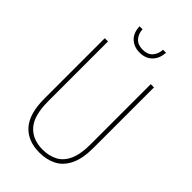

<svg xmlns="http://www.w3.org/2000/svg" viewBox="-270 -993 1093 1093"><g transform="rotate(45 277.0 -446.0)"><path d="M475 -228Q475 -140 449 -87.5Q423 -35 378 -12.5Q333 10 277 10Q182 10 130.5 -48Q79 -106 79 -228V-714H105V-232Q105 -117 150.5 -66Q196 -15 277 -15Q328 -15 367 -35.5Q406 -56 427.5 -103Q449 -150 449 -228V-714H475ZM384 -902Q381 -853 352.5 -824.5Q324 -796 277 -796Q232 -796 202.5 -823Q173 -850 171 -902H195Q197 -865 218 -842.5Q239 -820 278 -820Q317 -820 337.5 -843Q358 -866 360 -902Z"/></g></svg>

Font: Noto Sans Khmer Condensed Thin
Style: Regular
Weight: 100
Width: 3
Designer: Danh Hong and the Monotype Design Team
Foundry: Monotype Imaging Inc.
Version: Version 2.004; ttfautohint (v1.8.4.7-5d5b)